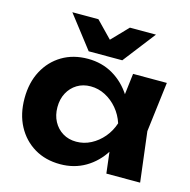

<svg xmlns="http://www.w3.org/2000/svg" viewBox="-118 -928 1051 1060"><g transform="rotate(15 408.0 -398.0)"><path d="M578 0 553 -207 580 -285 553 -362 578 -570H771L736 -285L771 0ZM624 -285Q609 -194 567 -126.5Q525 -59 461 -21.5Q397 16 317 16Q233 16 169.5 -22Q106 -60 70 -127.5Q34 -195 34 -285Q34 -375 70 -442.5Q106 -510 169.5 -548Q233 -586 317 -586Q397 -586 461 -548.5Q525 -511 567.5 -444Q610 -377 624 -285ZM222 -285Q222 -239 241 -203.5Q260 -168 293.5 -147.5Q327 -127 371 -127Q415 -127 454.5 -147.5Q494 -168 524 -203.5Q554 -239 569 -285Q554 -331 524 -366.5Q494 -402 454.5 -422.5Q415 -443 371 -443Q327 -443 293.5 -422.5Q260 -402 241 -366.5Q222 -331 222 -285ZM501 -627H309L166 -812H315L448 -675H363L495 -812H644Z"/></g></svg>

Font: Unbounded SemiBold
Style: Regular
Weight: 600
Designer: Luke Prowse, Jean-Baptiste Morizot, Fátima Lázaro, Florian Runge
Foundry: NaN
Version: Version 1.700